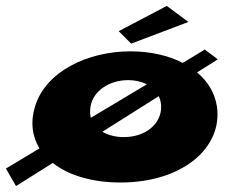

<svg xmlns="http://www.w3.org/2000/svg" viewBox="-39 -598 829 647"><path d="M695 -398 651 -431 577 -386C528 -411 468 -425 401 -425C253 -425 114 -355 79 -239C63 -188 69 -139 94 -98L-19 -30L15 29L139 -49C190 -8 270 17 367 17C577 17 712 -101 692 -239C685 -286 660 -325 625 -354ZM266 -239C275 -293 331 -328 393 -328C416 -328 438 -323 456 -314L267 -201C264 -213 264 -225 266 -239ZM378 -136C349 -136 325 -143 306 -154L496 -274C501 -263 504 -251 504 -239C505 -181 452 -136 378 -136ZM361 -493 403 -451 596 -524 523 -578Z"/></svg>

Font: Hussar Milosc
Style: Bold
Weight: 700
Foundry: Cannot Into Space Fonts
Version: Version 1.02